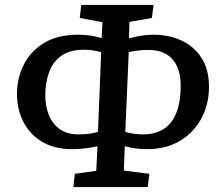

<svg xmlns="http://www.w3.org/2000/svg" viewBox="-20 -753 892 780"><path d="M278 7 284 -47 371 -59 376 -159Q356 -154 328 -150.5Q300 -147 272 -147Q202 -147 152 -176.5Q102 -206 75.5 -257Q49 -308 49 -372Q49 -435 76.5 -490Q104 -545 159 -578.5Q214 -612 298 -612Q326 -612 350.5 -608Q375 -604 393 -598L396 -663L304 -680L310 -733H604L597 -680L506 -664L504 -597Q524 -603 550 -607.5Q576 -612 603 -612Q666 -612 717 -588.5Q768 -565 798.5 -518Q829 -471 829 -400Q829 -330 798.5 -272.5Q768 -215 711.5 -181Q655 -147 576 -147Q529 -147 487 -159L483 -60L587 -47L580 7ZM299 -207Q343 -207 378 -217L391 -541Q374 -546 356.5 -548.5Q339 -551 321 -551Q263 -551 228.5 -526Q194 -501 179 -458.5Q164 -416 164 -365Q164 -323 178 -287Q192 -251 222 -229Q252 -207 299 -207ZM489 -217Q524 -207 561 -207Q637 -207 675.5 -257Q714 -307 714 -404Q714 -475 680.5 -512.5Q647 -550 584 -550Q537 -550 503 -541Z"/></svg>

Font: Literata 7pt Medium
Style: Italic
Weight: 500
Italic angle: -2°
Designer: Latin by Veronika Burian and Jose Scaglione. Greek by Irene Vlachou. Cyrillic by Vera Evstafieva
Foundry: TypeTogether
Version: Version 3.002